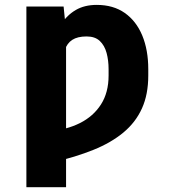

<svg xmlns="http://www.w3.org/2000/svg" viewBox="-20 -573 724 796"><path d="M253.9 -444.3V203.1H89.4V-545.9H243.7ZM239.7 -292.5 172.9 -281.7Q180.7 -337.9 195.3 -387Q210 -436 234.1 -473.4Q258.3 -510.7 294.4 -531.7Q330.6 -552.7 380.9 -552.7Q449.7 -552.7 497.3 -519.3Q544.9 -485.8 569.8 -425.8Q594.7 -365.7 594.7 -286.1V-259.8Q594.7 -181.6 568.6 -123.8Q542.5 -65.9 491.7 -23.7Q440.9 18.6 367.2 48.3Q293.5 78.1 198.7 100.1L182.1 -28.8Q255.4 -34.7 311.3 -62.7Q367.2 -90.8 398.7 -140.1Q430.2 -189.5 430.2 -259.8V-286.1Q430.2 -322.8 421.9 -353.5Q413.6 -384.3 393.8 -403.1Q374 -421.9 338.9 -421.9Q301.3 -421.9 279.5 -407.7Q257.8 -393.6 248.5 -365Q239.3 -336.4 239.7 -292.5Z"/></svg>

Font: Inter 16pt ExtraBold
Style: Regular
Weight: 800
Version: Version 4.001;git-66647c0bb